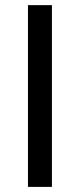

<svg xmlns="http://www.w3.org/2000/svg" viewBox="-20 -731 312 751"><path d="M183.1 0H89.4V-710.9H183.1Z"/></svg>

Font: TypoPRO Roboto
Style: Regular
Weight: 400
Designer: Google
Version: Version 2.136; 2016